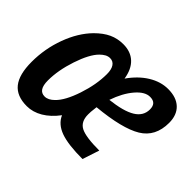

<svg xmlns="http://www.w3.org/2000/svg" viewBox="-112 -659 849 849"><g transform="rotate(45 312.5 -234.0)"><path d="M266 -68Q236 -28 200.5 -7Q165 14 127 14Q64 14 34 -23.5Q4 -61 4 -140Q4 -222 32 -298Q60 -374 108 -423Q139 -454 169.5 -468Q200 -482 236 -482Q282 -482 310.5 -455.5Q339 -429 347 -378Q382 -428 426 -455Q470 -482 516 -482Q568 -482 596.5 -455Q625 -428 625 -379Q625 -293 560.5 -254Q496 -215 349 -201Q346 -178 345.5 -169Q345 -160 345 -152Q345 -107 376.5 -90.5Q408 -74 493 -74L467 5Q377 5 330 -12Q283 -29 266 -68ZM523 -361Q523 -381 513.5 -391Q504 -401 484 -401Q452 -401 419.5 -363Q387 -325 366 -264Q446 -273 484.5 -296.5Q523 -320 523 -361ZM193 -374Q162 -343 137.5 -269.5Q113 -196 113 -133Q113 -102 123 -87Q133 -72 153 -72Q164 -72 175 -77.5Q186 -83 197 -94Q229 -125 253.5 -198.5Q278 -272 278 -337Q278 -366 267.5 -381.5Q257 -397 238 -397Q226 -397 215 -391Q204 -385 193 -374Z"/></g></svg>

Font: Intel One Mono Medium
Style: Italic
Weight: 500
Italic angle: -16°
Monospace: yes
Designer: Fred Shallcrass
Foundry: Frere-Jones Type LLC
Version: Version 1.400;hotconv 1.1.0;makeotfexe 2.6.0;FJTRelease1.4